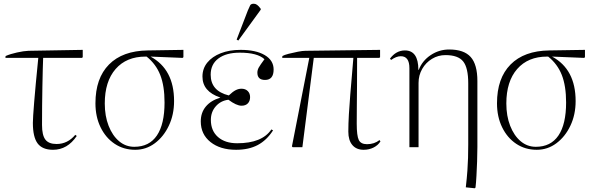

<svg xmlns="http://www.w3.org/2000/svg" viewBox="-20 -788 3187 1028"><path d="M264 14Q207 14 181.5 -20Q156 -54 156 -130Q156 -156 163 -242Q170 -328 185 -478H9L10 -488Q35 -499 71 -507Q107 -515 132 -516L423 -521V-482L419 -478H211Q210 -456 209 -416Q208 -376 207 -325.5Q206 -275 205.5 -221.5Q205 -168 205 -119Q205 -64 223 -40.5Q241 -17 283 -17Q342 -17 383 -66L391 -60Q341 14 264 14Z M704 14Q642 14 594 -18Q546 -50 518.5 -106.5Q491 -163 491 -235Q491 -369 563.5 -442.5Q636 -516 771 -518L962 -521V-482L958 -478L786 -485Q912 -417 912 -247Q912 -174 884 -115Q856 -56 809 -21Q762 14 704 14ZM699 -2Q779 -2 820 -62.5Q861 -123 861 -239Q861 -328 838 -386.5Q815 -445 765 -485H759Q657 -485 599 -418.5Q541 -352 541 -234Q541 -167 561.5 -114.5Q582 -62 617.5 -32Q653 -2 699 -2Z M1244 14Q1159 14 1107 -27.5Q1055 -69 1055 -138Q1055 -185 1082 -217.5Q1109 -250 1159 -265V-266Q1064 -298 1064 -378Q1064 -421 1090 -453Q1116 -485 1162 -503Q1208 -521 1268 -521Q1350 -521 1397.5 -493Q1445 -465 1445 -416Q1445 -360 1399 -360Q1358 -360 1358 -399Q1358 -413 1365.5 -426.5Q1373 -440 1396 -471Q1358 -506 1264 -506Q1191 -506 1149.5 -475Q1108 -444 1108 -388Q1108 -301 1205 -277Q1226 -297 1241.5 -305Q1257 -313 1273 -313Q1294 -313 1306.5 -300.5Q1319 -288 1319 -268Q1319 -247 1307 -234.5Q1295 -222 1273 -222Q1246 -222 1203 -254Q1162 -249 1135.5 -219Q1109 -189 1109 -146Q1109 -88 1147 -54.5Q1185 -21 1250 -21Q1383 -21 1433 -95L1442 -90Q1408 -37 1360 -11.5Q1312 14 1244 14ZM1256 -571 1247 -576 1307 -732Q1315 -751 1319.5 -759.5Q1324 -768 1339 -768Q1348 -768 1356.5 -762Q1365 -756 1376 -741V-736Z M1927 14Q1888 14 1866.5 -11.5Q1845 -37 1845 -83Q1845 -125 1848 -176.5Q1851 -228 1855.5 -282.5Q1860 -337 1864.5 -388Q1869 -439 1872 -478H1660L1599 0H1547L1543 -4L1636 -478H1491L1492 -488Q1502 -494 1525.5 -500Q1549 -506 1574.5 -511Q1600 -516 1616 -516L2015 -521V-482L2011 -478H1892Q1892 -389 1891.5 -326.5Q1891 -264 1890.5 -216.5Q1890 -169 1890 -126Q1890 -61 1901 -38.5Q1912 -16 1945 -16Q1984 -16 2012 -38L2017 -31Q2004 -10 1980 2Q1956 14 1927 14Z M2522 220 2474 215Q2480 162 2482.5 125.5Q2485 89 2486 57Q2487 25 2487 -15V-342Q2487 -425 2460 -459Q2433 -493 2365 -493Q2326 -493 2293 -473Q2260 -453 2240.5 -419Q2221 -385 2221 -344V0H2172V-423Q2172 -487 2126 -487Q2102 -487 2074 -467L2068 -474Q2101 -518 2148 -518Q2220 -518 2220 -414H2222Q2241 -463 2286 -493Q2331 -523 2385 -523Q2464 -523 2500 -483Q2536 -443 2536 -354V-1Q2536 36 2534.5 76.5Q2533 117 2531 153.5Q2529 190 2526 216Z M2854 14Q2792 14 2744 -18Q2696 -50 2668.5 -106.5Q2641 -163 2641 -235Q2641 -369 2713.5 -442.5Q2786 -516 2921 -518L3112 -521V-482L3108 -478L2936 -485Q3062 -417 3062 -247Q3062 -174 3034 -115Q3006 -56 2959 -21Q2912 14 2854 14ZM2849 -2Q2929 -2 2970 -62.5Q3011 -123 3011 -239Q3011 -328 2988 -386.5Q2965 -445 2915 -485H2909Q2807 -485 2749 -418.5Q2691 -352 2691 -234Q2691 -167 2711.5 -114.5Q2732 -62 2767.5 -32Q2803 -2 2849 -2Z"/></svg>

Font: Literata 72pt ExtraLight
Style: Regular
Weight: 200
Designer: Latin by Veronika Burian and Jose Scaglione. Greek by Irene Vlachou. Cyrillic by Vera Evstafieva.
Foundry: TypeTogether
Version: Version 3.002